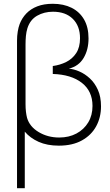

<svg xmlns="http://www.w3.org/2000/svg" viewBox="-20 -755 583 1015"><path d="M70 240V-540Q70 -565.5 73.8 -588.2Q77.5 -611 84 -628Q96 -659.5 119.2 -683.8Q142.5 -708 177.2 -721.5Q212 -735 259 -735Q316 -735 358.5 -713.8Q401 -692.5 424.5 -651.8Q448 -611 448 -552Q448 -492 422 -448.5Q396 -405 344 -392Q370 -390 399.5 -377.2Q429 -364.5 455 -340.5Q481 -316.5 497.5 -280Q514 -243.5 514 -193Q514 -134.5 488.5 -87.5Q463 -40.5 413.2 -12.8Q363.5 15 291 15Q229.5 15 184.2 -5.2Q139 -25.5 111 -59V240ZM293 -28Q344.5 -28 384.2 -49.2Q424 -70.5 446.5 -108Q469 -145.5 469 -195Q469 -273 412.8 -317Q356.5 -361 259 -364V-406Q297 -411 329.8 -427.2Q362.5 -443.5 382.8 -474.2Q403 -505 403 -553Q403 -617.5 365 -655.2Q327 -693 260 -693Q213.5 -693 176.5 -672Q139.5 -651 125 -606Q119 -586.5 117 -564.8Q115 -543 115 -521V-204Q115 -182.5 117.2 -164Q119.5 -145.5 123 -132Q136.5 -85.5 184.5 -56.8Q232.5 -28 293 -28Z"/></svg>

Font: Manrope ExtraLight
Style: Regular
Weight: 200
Designer: Mikhail Sharanda
Foundry: Mikhail Sharanda
Version: Version 4.505